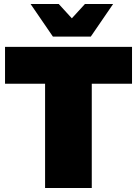

<svg xmlns="http://www.w3.org/2000/svg" viewBox="-20 -934 681 954"><path d="M431 -752 542 -914H402L337 -843L272 -914H132L243 -752ZM5 -701V-518H204V0H436V-518H636V-701Z"/></svg>

Font: Montserrat-Arabic Black
Style: Regular
Weight: 900
Designer: Mohamed Gaber
Foundry: Kief Type Foundry
Version: Version 5.008;PS 005.008;hotconv 1.0.88;makeotf.lib2.5.64775